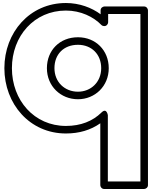

<svg xmlns="http://www.w3.org/2000/svg" viewBox="-20 -838 1065 1273"><path d="M59 -386C59 -599.3 207.2 -768 417 -768C515 -768 599.8 -726.7 652 -672.6C656.8 -667.7 664.2 -665 670 -665H672C687.1 -665 697 -679.3 697 -690V-745H911V365H695V-74C695 -74 687.8 -126.6 652.5 -91.8C594.5 -34.8 515.5 -3 417 -3C207.3 -3 59 -172.7 59 -386ZM9 -386C9 -149.3 176.7 47 417 47C505.1 47 581.3 24.3 645 -20.6V390C645 400.7 654.9 415 670 415H936C946.7 415 961 405.1 961 390V-770C961 -780.7 951.1 -795 936 -795H672C661.3 -795 647 -785.1 647 -770V-743.3C588.1 -787.1 506.9 -818 417 -818C176.8 -818 9 -622.7 9 -386ZM291 -386C291 -266.2 382.9 -180 497 -180C609.3 -180 701 -266.3 701 -386C701 -504.2 614.4 -591 497 -591C375.8 -591 291 -504.1 291 -386ZM341 -386C341 -477.9 402.2 -541 497 -541C587.6 -541 651 -477.8 651 -386C651 -293.7 582.7 -230 497 -230C409.1 -230 341 -293.8 341 -386Z"/></svg>

Font: Poland Can Into
Style: BigWritingsOLn
Weight: 700
Foundry: Cannot Into Space Fonts
Version: Version 0.92